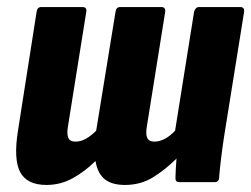

<svg xmlns="http://www.w3.org/2000/svg" viewBox="-20 -517 713 545"><path d="M112 8Q57 8 37.5 -28Q18 -64 31 -146L84 -484Q86 -497 97 -497H214Q227 -497 225 -484L173 -159Q169 -136 174 -125.5Q179 -115 194 -115Q209 -115 223.5 -123Q238 -131 253 -146L308 -484Q310 -497 321 -497H438Q450 -497 449 -484L397 -159Q393 -136 398 -125.5Q403 -115 418 -115Q433 -115 448 -123Q463 -131 477 -146L531 -484Q535 -497 545 -497H662Q674 -497 673 -484L616 -129Q611 -96 607.5 -67Q604 -38 602 -14Q602 0 589 0H489Q478 0 478 -11Q478 -22 479 -37Q480 -52 481 -67Q449 -35 414 -13.5Q379 8 335 8Q297 8 277 -8.5Q257 -25 251 -60Q222 -31 187 -11.5Q152 8 112 8Z"/></svg>

Font: Sofia Sans Condensed Black
Style: Italic
Weight: 900
Italic angle: -9°
Version: Version 4.100